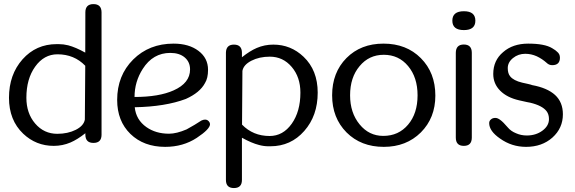

<svg xmlns="http://www.w3.org/2000/svg" viewBox="-20 -721 2844 949"><path d="M401.4 -396Q346.7 -452.6 264.2 -452.6Q197.3 -452.6 153.8 -391.6Q110.4 -331.1 110.4 -237.8Q110.4 -161.1 153.8 -110.4Q197.3 -59.6 263.2 -59.6Q315.4 -59.6 355 -79.6Q394 -99.6 399.4 -129.9ZM481.9 -54.2Q481.4 -14.6 441.9 -14.6Q402.8 -14.6 401.9 -54.2V-62.5Q362.3 -31.2 328.1 -16.6Q289.1 0 245.6 0Q158.2 0 94.7 -60.1Q24.4 -127 24.4 -237.8Q24.4 -352.1 91.3 -427.7Q158.2 -502.9 260.3 -502.9H270Q293.5 -502.9 316.9 -497.1Q354 -487.3 401.4 -460.9L401.9 -660.6Q402.3 -700.7 441.9 -700.7Q481.4 -700.7 481.9 -660.6Z M838.4 -274.4Q919.4 -310.5 919.4 -377.9Q919.4 -414.6 893.1 -437Q866.7 -459.5 821.8 -459.5Q735.8 -459.5 685.5 -380.4Q645 -316.9 645 -241.7Q766.1 -241.7 838.4 -274.4ZM975.1 -125Q985.4 -129.9 993.7 -129.9Q1008.8 -129.9 1016.6 -114.3Q1018.1 -110.8 1018.1 -107.4Q1018.1 -83 952.6 -39.6Q884.8 4.9 796.4 4.9Q690.4 4.9 624.5 -59.1Q559.1 -123 559.1 -227.1Q559.1 -347.7 638.2 -426.8Q717.3 -505.4 837.9 -505.4Q913.6 -505.4 960.9 -469.7Q1008.3 -434.1 1008.3 -376Q1008.3 -334.5 993.2 -310.5Q968.3 -263.2 898.4 -231.9Q796.9 -193.8 646 -190.9Q652.3 -128.9 703.6 -92.8Q750 -60.1 815.4 -60.1Q852.5 -60.1 902.3 -81.5Q945.3 -105 975.1 -125Z M1421.9 -109.4Q1464.8 -169.9 1464.8 -263.2Q1464.8 -339.8 1421.9 -390.1Q1378.9 -440.9 1313.5 -440.9Q1261.7 -440.9 1222.7 -420.9Q1183.6 -400.9 1178.2 -370.6L1176.3 -105Q1231 -48.8 1312.5 -48.8Q1378.9 -48.8 1421.9 -109.4ZM1480.5 -440.4Q1550.3 -374 1550.3 -263.2Q1550.3 -148.9 1483.9 -73.7Q1417.5 2 1316.4 2H1306.6Q1283.7 2 1260.3 -4.4Q1223.6 -13.7 1176.3 -40L1175.8 -39.6V168.5Q1175.8 208.5 1136.2 208.5Q1096.7 208.5 1096.7 168.5V-460.9Q1097.7 -500.5 1136.2 -500.5Q1175.3 -500.5 1175.8 -460.9V-438Q1214.8 -469.2 1249 -483.9Q1287.6 -500.5 1331.1 -500.5Q1417.5 -500.5 1480.5 -440.4Z M1997.1 -105Q2043.9 -160.2 2043.9 -250Q2043.9 -338.4 1997.1 -394.5Q1950.7 -450.2 1877 -450.2Q1803.7 -450.2 1757.3 -394Q1710.4 -338.4 1710.4 -250Q1710.4 -163.6 1757.3 -106.4Q1803.7 -49.3 1874.5 -49.3Q1950.2 -49.3 1997.1 -105ZM2060.1 -433.6Q2131.8 -361.8 2131.8 -248.5Q2131.8 -138.2 2060.1 -66.4Q1988.3 4.9 1877 4.9Q1764.2 4.9 1692.9 -66.4Q1621.6 -138.2 1621.6 -250Q1621.6 -362.3 1692.4 -434.1Q1763.2 -505.4 1875.5 -505.4Q1988.8 -505.4 2060.1 -433.6Z M2312 -41Q2312 0 2272.5 0Q2232.9 0 2232.9 -41V-460Q2233.4 -501 2272.5 -501Q2312 -501 2312 -460ZM2272.9 -572.3Q2215.8 -572.3 2215.8 -618.7Q2215.8 -665.5 2272.9 -665.5Q2329.6 -665.5 2329.6 -618.7Q2329.6 -572.3 2272.9 -572.3Z M2723.6 -251.5Q2762.2 -215.8 2762.2 -156.2Q2762.2 -87.4 2710.4 -41Q2658.7 4.9 2580.1 4.9Q2509.3 4.9 2451.7 -36.1Q2397.9 -73.2 2397.9 -112.3Q2397.9 -123.5 2406.2 -130.4Q2414.6 -138.2 2428.2 -138.2Q2439.9 -138.2 2453.1 -127.9Q2466.8 -118.2 2489.7 -91.3Q2504.9 -72.8 2530.3 -62.5Q2555.2 -51.3 2583.5 -51.3Q2628.9 -51.3 2661.1 -75.2Q2693.4 -99.1 2693.4 -132.3Q2693.4 -155.8 2681.6 -171.4Q2660.2 -199.2 2600.6 -213.4Q2597.2 -214.4 2585.4 -216.3Q2574.2 -218.3 2545.9 -225.1Q2485.8 -238.8 2452.1 -272.9Q2418 -307.1 2418 -355.5Q2418 -422.4 2466.8 -463.4Q2514.6 -505.4 2590.8 -505.4Q2671.9 -505.4 2709 -482.9Q2728.5 -471.2 2732.9 -465.8Q2747.6 -454.6 2747.6 -436Q2747.6 -398.9 2709.5 -398.9Q2693.4 -398.9 2682.1 -410.2Q2659.7 -430.2 2632.8 -442.9Q2605.5 -455.1 2576.2 -455.1Q2541.5 -455.1 2515.6 -434.1Q2489.7 -413.1 2489.7 -384.3Q2489.7 -357.9 2501.5 -343.8Q2518.1 -322.8 2561 -312.5Q2578.6 -308.6 2589.4 -306.2Q2606.9 -302.2 2610.4 -300.3Q2685.1 -286.6 2723.6 -251.5Z"/></svg>

Font: inglobal
Style: Regular
Weight: 400
Designer: Andrey Kochetov, Denis Davydov, Evgeny Yurtaev
Foundry: inglobal
Version: Version 1.00 September 25, 2014, initial release